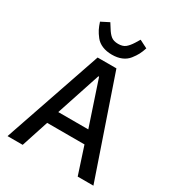

<svg xmlns="http://www.w3.org/2000/svg" viewBox="-215 -1055 1086 1185"><g transform="rotate(30 328.0 -463.0)"><path d="M163 -897 220 -926 241 -893Q259 -863 277.5 -848.5Q296 -834 328 -834Q360 -834 378.5 -848.5Q397 -863 416 -893L436 -926L493 -897Q484 -869 473.5 -849Q463 -829 444.5 -805.5Q426 -782 396.5 -769.5Q367 -757 328 -757Q289 -757 259 -769.5Q229 -782 210.5 -805.5Q192 -829 182 -849Q172 -869 163 -897ZM22 0 261 -698H395L634 0H522L459 -193H193L130 0ZM219 -285H433L328 -600H323Z"/></g></svg>

Font: Anuphan Medium
Style: Regular
Weight: 500
Designer: Mike Abbink, Paul van der Laan, Pieter van Rosmalen, Mint Tantisuwanna
Foundry: Bold Monday; Cadson Demak
Version: Version 3.002;hotconv 1.0.109;makeotfexe 2.5.65596